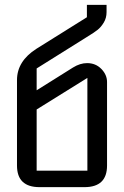

<svg xmlns="http://www.w3.org/2000/svg" viewBox="-20 -770 511 791"><path d="M338 -750H419V-720Q419 -696 407.5 -677Q396 -658 382 -647Q368 -636 337 -617L131 -488V-398L281 -492Q310 -510 339 -510Q374 -510 397.5 -486Q421 -462 421 -432V-88Q421 1 328 1H143Q50 1 50 -88V-440Q50 -518 130 -569L338 -699ZM340 -449 131 -319V-67H340Z"/></svg>

Font: Kelly Slab
Style: Regular
Weight: 400
Designer: Denis Masharov
Foundry: Denis Masharov
Version: Version 1.001